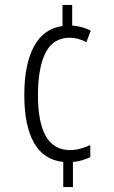

<svg xmlns="http://www.w3.org/2000/svg" viewBox="-20 -744 460 774"><path d="M271 -641Q313 -638 346 -620L328 -574Q312 -583 294.5 -587.5Q277 -592 262 -592Q194 -592 163.5 -531Q133 -470 133 -361Q133 -139 262 -139Q283 -139 303.5 -144.5Q324 -150 344 -159V-111Q331 -104 313 -98.5Q295 -93 274 -91V10H235V-91Q155 -100 116.5 -169Q78 -238 78 -361Q78 -485 117 -557Q156 -629 232 -639V-724H271Z"/></svg>

Font: Noto Sans Sinhala ExtraCondensed Light
Style: Regular
Weight: 300
Width: 2
Designer: Jelle Bosma - Monotype Design Team
Foundry: Monotype Imaging Inc.
Version: Version 2.006; ttfautohint (v1.8.4.7-5d5b)